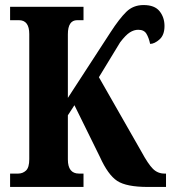

<svg xmlns="http://www.w3.org/2000/svg" viewBox="-20 -741 678 761"><path d="M20 0H311V-53H293Q249 -53 249 -109V-284L275 -324L376 -119Q408 -48 444.5 -24Q481 0 566 0H638V-53H632Q605 -53 586 -72Q567 -91 541 -139L372 -435L456 -573Q478 -602 494.5 -612.5Q511 -623 528 -623Q551 -623 560.5 -607Q570 -591 575 -567Q592 -567 612 -584.5Q632 -602 632 -638Q632 -672 612.5 -696.5Q593 -721 549 -721Q508 -721 480.5 -694Q453 -667 418 -613L249 -353V-605Q249 -661 286 -661H311V-714H20V-661H55Q96 -661 96 -606V-110Q96 -77 83 -65Q70 -53 52 -53H20Z"/></svg>

Font: Noto Serif ExtraCondensed Extra
Style: Regular
Weight: 800
Width: 3
Designer: Monotype Design Team
Foundry: Monotype Imaging Inc.
Version: Version 1.002